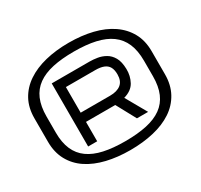

<svg xmlns="http://www.w3.org/2000/svg" viewBox="-138 -763 1059 1012"><g transform="rotate(-30 391.5 -257.5)"><path d="M743 -186V-327Q743 -391 716.5 -439Q690 -487 642.5 -519.5Q595 -552 529.5 -568Q464 -584 386 -584Q308 -584 243 -568Q178 -552 130.5 -520Q83 -488 57 -440.5Q31 -393 31 -329V-186Q31 -122 57.5 -73.5Q84 -25 131.5 6.5Q179 38 244 53.5Q309 69 386 69Q464 69 529.5 53.5Q595 38 642.5 6.5Q690 -25 716.5 -73.5Q743 -122 743 -186ZM683 -303V-209Q683 -148 664.5 -105Q646 -62 609 -35.5Q572 -9 516.5 3Q461 15 386 15Q312 15 257 3Q202 -9 165 -35.5Q128 -62 109.5 -104.5Q91 -147 91 -207V-305Q91 -367 109.5 -410Q128 -453 165 -479.5Q202 -506 257 -518Q312 -530 386 -530Q461 -530 516.5 -517.5Q572 -505 609 -478Q646 -451 664.5 -408Q683 -365 683 -303ZM432 -443H202V-59H257V-177H435L499 -59H567L495 -186Q544 -200 563 -235Q582 -270 581 -312Q580 -357 565 -383Q550 -409 527 -422Q504 -435 479 -439Q454 -443 432 -443ZM436 -233H257V-389H436Q467 -389 487 -381Q507 -373 516.5 -356Q526 -339 526 -311Q526 -271 502.5 -252Q479 -233 436 -233Z"/></g></svg>

Font: AdventPro_ExpandedRegular
Style: ExpandedRegular
Weight: 400
Width: 7
Designer: VivaRado, Andreas Kalpakidis
Foundry: VivaRado, Andreas Kalpakidis
Version: Version 3.000